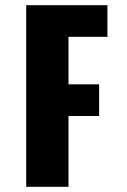

<svg xmlns="http://www.w3.org/2000/svg" viewBox="-20 -720 490 740"><path d="M394 -578H244V-395H362V-273H244V0H81V-700H394Z"/></svg>

Font: League Mono Condensed ExtraBold
Style: Regular
Weight: 800
Width: 1
Designer: Tyler Finck
Foundry: The League of Moveable Type / Tyler Finck
Version: Version 2.210